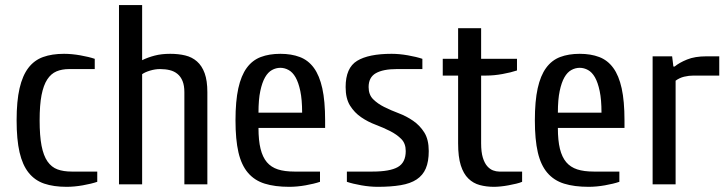

<svg xmlns="http://www.w3.org/2000/svg" viewBox="-20 -720 2839 750"><path d="M44.9 -250Q44.9 -325.2 56.4 -375Q67.9 -424.8 90.8 -454.8Q113.8 -484.9 148.4 -497.3Q183.1 -509.8 230 -509.8Q259.8 -509.8 293.5 -503.9Q327.1 -498 350.1 -490.2V-450.2H250Q222.2 -450.2 200.7 -441.2Q179.2 -432.1 164.6 -409.7Q149.9 -387.2 142.3 -348.6Q134.8 -310.1 134.8 -250Q134.8 -189.9 142.3 -150.9Q149.9 -111.8 165.5 -89.4Q181.2 -66.9 204.6 -58.3Q228 -49.8 259.8 -49.8H359.9V-9.8Q336.9 -2 303.5 3.9Q270 9.8 240.2 9.8Q189.5 9.8 152.8 -2.7Q116.2 -15.1 92 -45.2Q67.9 -75.2 56.4 -125Q44.9 -174.8 44.9 -250Z M444.8 0V-700.2H535.2V-484.9Q558.1 -496.1 584.5 -502.9Q610.8 -509.8 645 -509.8Q677.2 -509.8 703.6 -503.4Q730 -497.1 749.5 -480Q769 -462.9 779.5 -433.8Q790 -404.8 790 -359.9V0H700.2V-359.9Q700.2 -385.7 693.1 -403.3Q686 -420.9 673.1 -431.4Q660.2 -441.9 643.1 -446Q626 -450.2 605 -450.2Q585.9 -450.2 565.9 -444.1Q545.9 -438 535.2 -430.2V0Z M899.9 -250Q899.9 -325.2 910.9 -375Q921.9 -424.8 943.8 -454.8Q965.8 -484.9 998.8 -497.3Q1031.7 -509.8 1075.2 -509.8Q1118.2 -509.8 1151.1 -497.3Q1184.1 -484.9 1206.1 -454.8Q1228 -424.8 1239 -375Q1250 -325.2 1250 -250V-220.2H989.7Q989.7 -171.4 997.8 -138.7Q1005.9 -106 1022.5 -86.4Q1039.1 -66.9 1065.4 -58.3Q1091.8 -49.8 1129.9 -49.8H1230V-9.8Q1207 -2 1173.6 3.9Q1140.1 9.8 1109.9 9.8Q1053.7 9.8 1013.9 -2.7Q974.1 -15.1 948.5 -45.2Q922.9 -75.2 911.4 -125Q899.9 -174.8 899.9 -250ZM989.7 -279.8H1160.2Q1160.2 -330.6 1153.1 -364.3Q1146 -397.9 1134.5 -418Q1123 -438 1107.4 -446.5Q1091.8 -455.1 1075.2 -455.1Q1058.1 -455.1 1042.5 -446.5Q1026.9 -438 1015.4 -418Q1003.9 -397.9 996.8 -364.5Q989.7 -331.1 989.7 -279.8Z M1330.1 -379.9Q1330.1 -455.1 1375 -482.4Q1419.9 -509.8 1509.8 -509.8Q1539.6 -509.8 1573.2 -503.9Q1606.9 -498 1629.9 -490.2V-450.2H1529.8Q1476.6 -450.2 1448.2 -434.1Q1419.9 -418 1419.9 -379.9Q1419.9 -350.1 1437.5 -332.5Q1455.1 -314.9 1481 -302Q1506.8 -289.1 1537.4 -277.6Q1567.9 -266.1 1594 -248Q1620.1 -230 1637.5 -202.4Q1654.8 -174.8 1654.8 -129.9Q1654.8 -88.9 1643.3 -62Q1631.8 -35.2 1607.4 -19Q1583 -2.9 1544.9 3.4Q1506.8 9.8 1455.1 9.8Q1425.3 9.8 1391.6 3.9Q1357.9 -2 1335 -9.8V-49.8H1435.1Q1502.9 -49.8 1533.9 -67.4Q1564.9 -85 1564.9 -129.9Q1564.9 -159.7 1547.4 -177.2Q1529.8 -194.8 1503.9 -208Q1478 -221.2 1447.5 -232.7Q1417 -244.1 1390.9 -262Q1364.7 -279.8 1347.4 -307.4Q1330.1 -335 1330.1 -379.9Z M1709.5 -424.8V-490.2H1769.5V-609.9H1859.4V-490.2H1999.5V-444.8Q1976.6 -437 1943.1 -430.9Q1909.7 -424.8 1879.4 -424.8H1859.4V-160.2Q1859.4 -126 1866 -104.5Q1872.6 -83 1883.1 -71Q1893.6 -59.1 1906 -54.4Q1918.5 -49.8 1929.7 -49.8H2019.5V-9.8Q2010.7 -5.9 1996.1 -2.4Q1981.4 1 1966.1 3.9Q1950.7 6.8 1935.5 8.3Q1920.4 9.8 1909.7 9.8Q1879.9 9.8 1854.2 2.9Q1828.6 -3.9 1809.6 -22.5Q1790.5 -41 1780 -74Q1769.5 -106.9 1769.5 -160.2V-424.8Z M2069.3 -250Q2069.3 -325.2 2080.3 -375Q2091.3 -424.8 2113.3 -454.8Q2135.3 -484.9 2168.2 -497.3Q2201.2 -509.8 2244.6 -509.8Q2287.6 -509.8 2320.6 -497.3Q2353.5 -484.9 2375.5 -454.8Q2397.5 -424.8 2408.4 -375Q2419.4 -325.2 2419.4 -250V-220.2H2159.2Q2159.2 -171.4 2167.2 -138.7Q2175.3 -106 2191.9 -86.4Q2208.5 -66.9 2234.9 -58.3Q2261.2 -49.8 2299.3 -49.8H2399.4V-9.8Q2376.5 -2 2343 3.9Q2309.6 9.8 2279.3 9.8Q2223.1 9.8 2183.3 -2.7Q2143.6 -15.1 2117.9 -45.2Q2092.3 -75.2 2080.8 -125Q2069.3 -174.8 2069.3 -250ZM2159.2 -279.8H2329.6Q2329.6 -330.6 2322.5 -364.3Q2315.4 -397.9 2304 -418Q2292.5 -438 2276.9 -446.5Q2261.2 -455.1 2244.6 -455.1Q2227.5 -455.1 2211.9 -446.5Q2196.3 -438 2184.8 -418Q2173.3 -397.9 2166.3 -364.5Q2159.2 -331.1 2159.2 -279.8Z M2529.3 0V-500H2605.5L2610.4 -460H2615.2Q2633.3 -475.1 2663.8 -487.5Q2694.3 -500 2739.3 -500H2789.6V-424.8H2689.5Q2670.4 -424.8 2652.3 -420.4Q2634.3 -416 2619.1 -404.8V0Z"/></svg>

Font: 
Style: .
Weight: 400
Designer: Jovanny Lemonad
Foundry: Jovanny Lemonad
Version: Version 1.002